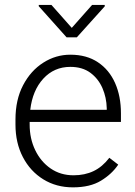

<svg xmlns="http://www.w3.org/2000/svg" viewBox="-20 -764 557 793"><path d="M281.2 9.8Q212.4 9.8 158.7 -23.4Q105 -56.6 74.5 -115.2Q43.9 -173.8 43.9 -249.5V-270.5Q43.9 -352.1 75.4 -412.1Q106.9 -472.2 158.7 -505.1Q210.4 -538.1 270.5 -538.1Q337.9 -538.1 384.5 -506.8Q431.2 -475.6 455.3 -421.1Q479.5 -366.7 479.5 -295.9V-260.3H102.5V-249.5Q102.5 -191.4 125.5 -143.8Q148.4 -96.2 189.2 -68.1Q230 -40 283.7 -40Q330.1 -40 366.5 -57.4Q402.8 -74.7 431.6 -112.3L468.3 -84Q442.4 -45.4 397.2 -17.8Q352.1 9.8 281.2 9.8ZM270.5 -487.8Q203.6 -487.8 158.9 -439.2Q114.3 -390.6 105 -310.5H420.9V-316.9Q419.9 -361.3 403.1 -400.1Q386.2 -439 353.3 -463.4Q320.3 -487.8 270.5 -487.8ZM192.4 -743.7 276.4 -648.9 360.4 -743.7H412.6V-737.8L297.4 -609.9H254.9L140.1 -738.3V-743.7Z"/></svg>

Font: Vazirmatn UI ExtraLight
Style: Regular
Weight: 200
Designer: Saber Rastikerdar
Foundry: Saber Rastikerdar
Version: Version 33.003